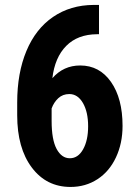

<svg xmlns="http://www.w3.org/2000/svg" viewBox="-20 -738 546 768"><path d="M257.3 -361.8Q231 -361.8 213.1 -345.2Q195.3 -328.6 186.5 -304.2V-254.4Q186.5 -179.2 206.5 -142.1Q226.6 -105 259.3 -105Q292.5 -105 312.5 -140.9Q332.5 -176.8 332.5 -232.9Q332.5 -290 311.8 -325.9Q291 -361.8 257.3 -361.8ZM376 -718.3V-601.1H368.2Q290.5 -600.6 244.9 -554.4Q199.2 -508.3 189.5 -425.3Q233.9 -476.1 300.8 -476.1Q377.9 -476.1 424.1 -410.2Q470.2 -344.2 470.2 -234.4Q470.2 -164.6 443.8 -108.4Q417.5 -52.2 369.9 -21.2Q322.3 9.8 262.2 9.8Q165.5 9.8 107.2 -67.9Q48.8 -145.5 48.8 -276.9V-328.1Q48.8 -445.8 85.7 -534.2Q122.6 -622.6 192.1 -670.2Q261.7 -717.8 354.5 -718.3Z"/></svg>

Font: MAUL Condensed Bold
Style: Condensed Bold
Weight: 700
Designer: MAUL
Version: Version 1.0; 2020; ttfautohint (v1.8.3)